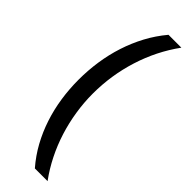

<svg xmlns="http://www.w3.org/2000/svg" viewBox="-293 -721 886 886"><g transform="rotate(45 150.5 -278.0)"><path d="M40 -273.9Q40 -335 48.8 -394.3Q57.6 -453.6 75.7 -509.5Q93.8 -565.4 121.3 -616.9Q148.9 -668.5 187 -713.9H271Q202.6 -619.6 167.2 -506.8Q131.8 -394 131.8 -274.9Q131.8 -216.8 140.9 -159.2Q149.9 -101.6 167.2 -46.4Q184.6 8.8 210.4 60.5Q236.3 112.3 270 158.2H187Q148.9 114.3 121.3 64Q93.8 13.7 75.7 -41.3Q57.6 -96.2 48.8 -154.8Q40 -213.4 40 -273.9Z"/></g></svg>

Font: WenQuanYi Micro Hei
Style: Regular
Weight: 400
Foundry: Ascender Corporation
Version: Version 0.2.0-beta